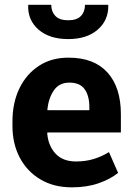

<svg xmlns="http://www.w3.org/2000/svg" viewBox="-20 -782 566 812"><path d="M283.7 10.3Q207.5 10.3 151.1 -23.2Q94.7 -56.6 63.7 -115.2Q32.7 -173.8 32.7 -249V-268.6Q32.7 -347.2 62 -408Q91.3 -468.8 144.8 -503.7Q198.2 -538.6 271 -538.1Q377.9 -538.1 434.6 -475.3Q491.2 -412.6 491.2 -299.3V-221.7H180.7L179.7 -218.8Q183.6 -166.5 214.4 -132.8Q245.1 -99.1 301.8 -99.1Q340.8 -99.1 374.8 -109.1Q408.7 -119.1 440.9 -138.7L479.5 -50.8Q446.8 -24.4 397.2 -7.1Q347.7 10.3 283.7 10.3ZM181.6 -315.9H357.9V-328.6Q357.9 -376.5 338.1 -404.5Q318.4 -432.6 273.4 -432.6Q230.5 -432.6 208 -400.1Q185.5 -367.7 180.2 -318.4ZM268.6 -616.7Q189.5 -616.7 143.3 -656.5Q97.2 -696.3 99.1 -758.8L100.1 -761.7H196.8Q196.8 -732.9 214.1 -714.6Q231.4 -696.3 268.6 -696.3Q305.2 -696.3 322.3 -714.4Q339.4 -732.4 339.4 -761.7H437L438 -758.8Q439 -696.3 393.1 -656.5Q347.2 -616.7 268.6 -616.7Z"/></svg>

Font: Roboto Slab
Style: Bold
Weight: 700
Designer: Google
Version: Version 2.000; ttfautohint (v1.8.1.43-b0c9)